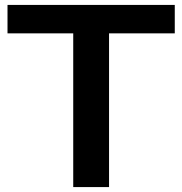

<svg xmlns="http://www.w3.org/2000/svg" viewBox="-20 -760 740 780"><path d="M277.5 0V-624.5H10.5V-740H690V-624.5H423V0Z"/></svg>

Font: Encode Sans Exp SmBold
Style: Regular
Weight: 600
Width: 7
Designer: Multiple Designers
Foundry: Impallari Type
Version: Version 3.002; ttfautohint (v1.8.3) -l 8 -r 50 -G 200 -x 14 